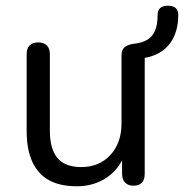

<svg xmlns="http://www.w3.org/2000/svg" viewBox="-20 -641 642 670"><path d="M248 9Q189 9 150.5 -12.5Q112 -34 92.5 -77Q73 -120 73 -184V-452Q73 -472 83.5 -482.5Q94 -493 113 -493Q133 -493 143.5 -482.5Q154 -472 154 -452V-185Q154 -121 180.5 -89.5Q207 -58 264 -58Q326 -58 365 -100Q404 -142 404 -210V-447Q404 -467 414.5 -476Q425 -485 445 -488Q476 -491 494.5 -502.5Q513 -514 521.5 -535Q530 -556 530 -589Q530 -621 566 -621Q584 -621 593 -613Q602 -605 602 -589Q602 -527 572 -488Q542 -449 485 -439V-35Q485 7 446 7Q427 7 416.5 -4Q406 -15 406 -35V-126L419 -112Q399 -53 353.5 -22Q308 9 248 9Z"/></svg>

Font: Nunito ExtraLight
Style: Regular
Weight: 400
Version: Version 3.602